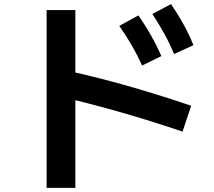

<svg xmlns="http://www.w3.org/2000/svg" viewBox="-20 -842 1040 935"><path d="M672 -523Q649 -574 622 -620.5Q595 -667 561 -716L654 -767Q688 -718 715 -670.5Q742 -623 766 -569ZM828 -579Q806 -631 780 -678Q754 -725 722 -774L813 -822Q847 -772 873.5 -724Q900 -676 922 -622ZM869 -201Q713 -254 560 -297.5Q407 -341 271 -372L306 -498Q450 -467 607.5 -422Q765 -377 911 -327ZM207 73V-793H347V73Z"/></svg>

Font: M PLUS 2 Thin
Style: Bold
Weight: 700
Version: Version 1.001